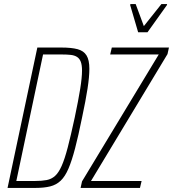

<svg xmlns="http://www.w3.org/2000/svg" viewBox="-20 -921 848 941"><path d="M17 0 163 -688H281Q330 -688 360 -680Q390 -672 404 -649.5Q418 -627 418 -584Q418 -545 409 -486.5Q400 -428 382 -344Q364 -255 348 -194Q332 -133 315.5 -94.5Q299 -56 277.5 -35.5Q256 -15 226 -7.5Q196 0 154 0ZM60 -34H152Q185 -34 208.5 -38.5Q232 -43 249.5 -58.5Q267 -74 282 -107.5Q297 -141 312 -198.5Q327 -256 346 -344Q364 -429 373 -485Q382 -541 382 -575Q382 -602 376 -618Q370 -634 357.5 -642Q345 -650 326.5 -652Q308 -654 283 -654H191ZM375 0 382 -32 758 -654H520L528 -688H808L801 -656L426 -34H674L666 0ZM657 -763 618 -896 619 -901H645L685 -793L771 -901H799L798 -896L703 -763Z"/></svg>

Font: Saira Condensed Thin
Style: Italic
Weight: 250
Width: 3
Italic angle: -12°
Designer: Hector Gatti with collaboration of the Omnibus-Type team
Foundry: Omnibus-Type
Version: Version 1.101